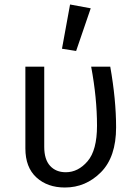

<svg xmlns="http://www.w3.org/2000/svg" viewBox="-20 -823 609 855"><path d="M386 -526H471Q497 -379 497 -256Q497 -124 429.5 -56Q362 12 269 12Q191 12 142 -33Q93 -78 93 -162V-526H177V-169Q177 -113 203 -84.5Q229 -56 273 -56Q328 -56 370 -105Q412 -154 412 -263Q412 -387 386 -526ZM384 -786 319 -596 256 -606 292 -803Z"/></svg>

Font: FiraSans
Style: Regular
Weight: 350
Designer: Carrois Corporate & Edenspiekermann AG
Foundry: Carrois Corporate GbR & Edenspiekermann AG
Version: Version 3.106;PS 003.106;hotconv 1.0.70;makeotf.lib2.5.58329